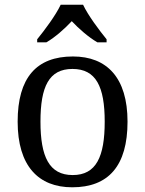

<svg xmlns="http://www.w3.org/2000/svg" viewBox="-20 -786 617 816"><path d="M138 -619V-606H177C215 -628 255 -664 285 -696C315 -664 356 -628 394 -606H433V-619C402 -657 354 -721 333 -766H238C217 -721 169 -657 138 -619ZM287 10C441 10 522 -81 522 -269C522 -456 434 -546 290 -546C135 -546 55 -456 55 -269C55 -81 143 10 287 10ZM289 -42C189 -42 152 -120 152 -269C152 -418 188 -493 288 -493C388 -493 425 -418 425 -269C425 -120 389 -42 289 -42Z"/></svg>

Font: Noto Serif Devanagari
Style: Regular
Weight: 400
Designer: Universal Thirst, Indian Type Foundry and the Monotype Design Team
Foundry: Monotype Imaging Inc.
Version: Version 2.004